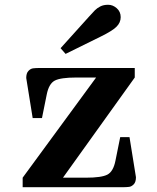

<svg xmlns="http://www.w3.org/2000/svg" viewBox="-20 -785 660 805"><path d="M489 0H75V-40L383 -460H300Q234 -460 209.5 -447Q185 -434 176 -389L156 -290H117L90 -458Q90 -478 99 -487.5Q108 -497 118.5 -498.5Q129 -500 151 -500H545V-460L244 -40H340Q406 -40 430.5 -53Q455 -66 464 -111L484 -210H523L550 -42Q550 -22 541 -12.5Q532 -3 521.5 -1.5Q511 0 489 0ZM403 -632 255 -559 234 -583 353 -715Q370 -734 378.5 -742.5Q387 -751 400.5 -758Q414 -765 433.5 -765Q453 -765 469.5 -750.5Q486 -736 486 -713Q486 -690 468 -672.5Q450 -655 403 -632Z"/></svg>

Font: Croissant One
Style: Regular
Weight: 400
Designer: Eduardo Rodriguez Tunni
Foundry: Eduardo Rodriguez Tunni
Version: Version 1.001